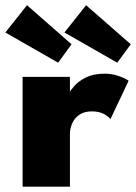

<svg xmlns="http://www.w3.org/2000/svg" viewBox="-64 -698 509 718"><path d="M197.5 0H20.5V-410.5H197.5V-350H195Q200 -361 215.2 -378Q230.5 -395 258.2 -408.8Q286 -422.5 327.5 -422.5Q355.5 -422.5 380.5 -413.5Q405.5 -404.5 417 -396L349 -252.5Q342.5 -262 324.5 -271.8Q306.5 -281.5 280 -281.5Q250 -281.5 231.8 -268.2Q213.5 -255 205.5 -235.5Q197.5 -216 197.5 -198ZM374.5 -463.5 177 -576.5 258 -678.5 425 -532.5ZM153.5 -463.5 -44 -576.5 37 -678.5 203.5 -532.5Z"/></svg>

Font: League Spartan Thin ExtraBold
Style: Regular
Weight: 800
Version: Version 2.002